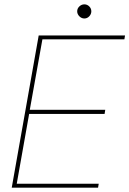

<svg xmlns="http://www.w3.org/2000/svg" viewBox="-20 -863 595 883"><path d="M34 0 158 -700H555L552 -682H175L117 -358H464L461 -339H114L57 -18H434L431 0ZM368 -778Q355 -778 345 -788Q335 -798 335 -811Q335 -824 345 -833.5Q355 -843 368 -843Q381 -843 390.5 -833.5Q400 -824 400 -811Q400 -798 390.5 -788Q381 -778 368 -778Z"/></svg>

Font: DM Sans 24pt Thin
Style: Italic
Weight: 250
Italic angle: -10°
Designer: Colophon Foundry, Jonny Pinhorn
Foundry: Colophon Foundry
Version: Version 4.004;gftools[0.9.30]